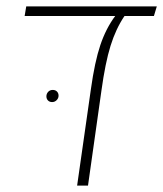

<svg xmlns="http://www.w3.org/2000/svg" viewBox="-20 -580 510 600"><path d="M461 -530H369Q342 -490 325.5 -437Q309 -384 297 -297L255 0H221L264 -301Q276 -387 293.5 -439Q311 -491 340 -530H57L62 -560H470ZM163 -281Q163 -289 158 -294Q153 -299 145 -299Q136 -299 130.5 -293Q125 -287 125 -279Q125 -271 130 -266Q135 -261 143 -261Q151 -261 157 -267Q163 -273 163 -281Z"/></svg>

Font: FiraGO UltraLight
Style: Italic
Weight: 200
Italic angle: -8°
Designer: bBox Type GmbH
Foundry: bBox Type GmbH
Version: Version 1.001